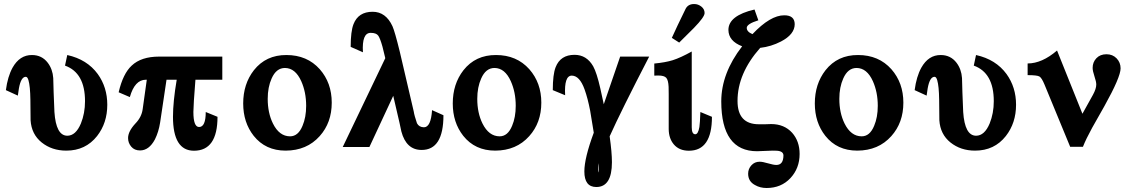

<svg xmlns="http://www.w3.org/2000/svg" viewBox="-20 -731 5618 956"><path d="M514.2 -209.5Q514.2 -118.7 463.4 -53.7Q406.2 19 310.1 19Q238.3 19 187.5 -21.7Q136.7 -62.5 132.3 -132.3Q132.3 -183.6 131.3 -234.4Q130.4 -302.2 121.6 -332Q116.7 -348.6 108.4 -348.6Q84.5 -348.6 74.2 -291Q72.8 -283.2 68.8 -254.9L9.3 -282.2Q18.1 -349.6 42.5 -394Q78.1 -457.5 139.2 -457Q188.5 -457 217.8 -418.5Q242.2 -386.2 245.1 -342.3Q246.1 -285.2 251 -173.3Q258.8 -55.7 314.9 -55.2Q357.4 -55.2 382.8 -116.2Q403.3 -167 403.3 -227.1Q403.3 -368.7 303.7 -404.3L314.9 -457Q413.6 -435.1 466.8 -362.3Q514.2 -296.4 514.2 -209.5Z M1086.9 -334H953.1Q942.9 -206.5 942.9 -173.8Q942.9 -98.6 971.2 -98.6Q1004.4 -98.6 1004.4 -173.3L1063 -149.4Q1063 19.5 945.8 19.5Q841.3 19.5 841.3 -149.4Q841.3 -224.6 859.9 -334H809.1L777.3 -121.1Q770 -74.2 751.5 -37.1Q722.2 18.1 677.2 18.1Q649.4 18.1 633.5 -0.7Q617.7 -19.5 617.7 -43.5Q617.7 -76.7 654.3 -116.2Q685.1 -147.9 690.4 -187.5L710.9 -334H706.1Q650.9 -334 626.5 -247.6L570.8 -271.5Q592.3 -364.3 635.7 -404.3Q683.1 -449.2 772 -449.2H1086.9Z M1631.8 -219.7Q1631.8 -120.1 1571.8 -53.2Q1507.8 18.6 1402.3 19Q1301.8 19 1243.2 -54.7Q1190.9 -121.1 1190.9 -215.8Q1190.9 -313 1244.1 -381.3Q1304.2 -457.5 1406.2 -457Q1509.3 -457 1572.3 -386.2Q1631.8 -318.4 1631.8 -219.7ZM1504.4 -204.1Q1504.4 -272 1480 -326.7Q1450.7 -392.1 1398.9 -392.6Q1355.5 -392.6 1332.5 -340.3Q1313 -296.9 1313 -238.8Q1313 -168.9 1338.9 -116.2Q1370.6 -52.2 1424.3 -52.2Q1464.8 -52.2 1486.3 -104.5Q1504.4 -147 1504.4 -204.1Z M2188 -157.2Q2188 16.1 2079.1 15.6Q2002.9 15.6 1978.5 -76.2Q1977.5 -79.1 1969.2 -119.6L1938 -253.9L1819.3 1H1686.5L1898.4 -441.4Q1891.1 -470.7 1884.3 -499Q1873 -539.6 1863.3 -553.5Q1853.5 -567.4 1825.7 -567.4Q1781.2 -567.4 1787.1 -470.7L1726.1 -497.6Q1726.1 -575.2 1740.2 -610.8Q1764.2 -672.4 1835.4 -672.4Q1900.9 -672.4 1934.1 -600.6Q1945.8 -574.7 1970.7 -473.1L2040 -176.3Q2043 -155.8 2056.2 -117.2Q2066.4 -97.7 2090.8 -97.2Q2125.5 -97.2 2131.3 -182.6Z M2675.3 -219.7Q2675.3 -120.1 2615.2 -53.2Q2551.3 18.6 2445.8 19Q2345.2 19 2286.6 -54.7Q2234.4 -121.1 2234.4 -215.8Q2234.4 -313 2287.6 -381.3Q2347.7 -457.5 2449.7 -457Q2552.7 -457 2615.7 -386.2Q2675.3 -318.4 2675.3 -219.7ZM2547.9 -204.1Q2547.9 -272 2523.4 -326.7Q2494.1 -392.1 2442.4 -392.6Q2398.9 -392.6 2376 -340.3Q2356.4 -296.9 2356.4 -238.8Q2356.4 -168.9 2382.3 -116.2Q2414.1 -52.2 2467.8 -52.2Q2508.3 -52.2 2529.8 -104.5Q2547.9 -147 2547.9 -204.1Z M3212.4 -449.2Q3071.8 -177.7 3015.6 -52.2Q3026.9 27.8 3026.9 76.7Q3026.9 200.2 2949.2 200.2Q2889.6 200.2 2889.6 122.6Q2889.6 56.2 2936.5 -70.3Q2921.4 -165 2918.5 -179.7Q2906.7 -241.2 2890.6 -286.1Q2866.2 -354 2827.1 -354.5Q2788.6 -354.5 2793.9 -256.8L2732.4 -282.2Q2732.4 -360.4 2746.6 -396.5Q2770.5 -458 2840.8 -458Q2900.9 -458 2933.6 -400.9Q2951.2 -369.1 2968.8 -292Q2977.5 -254.9 2986.3 -211.9Q3018.1 -304.7 3067.9 -449.2ZM2961.9 81.5Q2957 103 2958 127.4V127.9Q2961.9 124 2961.9 83Z M3524.9 -149.4Q3524.9 19.5 3410.2 19.5Q3361.3 19.5 3334.5 -12.7Q3310.1 -42 3309.6 -87.9V-261.7Q3309.6 -292.5 3309.1 -298.8Q3307.6 -332 3297.4 -343.5Q3287.1 -355 3257.8 -355Q3249 -355 3237.8 -354.5V-414.6Q3293 -419.9 3329.6 -431.2Q3369.1 -443.8 3424.3 -474.6V-97.2Q3424.3 -62.5 3441.9 -62.5Q3456.1 -62.5 3462.4 -98.6Q3465.3 -117.7 3467.3 -173.3ZM3435.1 -591.8Q3408.2 -565.9 3361.8 -519L3325.2 -542.5Q3348.1 -593.8 3394 -687.5Q3406.7 -711.4 3437 -710.9Q3456.1 -710.9 3472.2 -698.2Q3488.3 -685.5 3488.3 -666Q3488.3 -646.5 3435.1 -591.8Z M3961.4 35.6Q3961.4 106.9 3915.5 156Q3869.6 205.1 3796.9 205.1Q3764.6 205.1 3739.3 190.4Q3705.1 172.4 3705.1 133.8Q3705.1 109.9 3721.4 92Q3737.8 74.2 3762.2 74.2Q3777.3 74.2 3804.4 82.3Q3831.5 90.3 3845.7 90.3Q3880.4 90.3 3880.9 43.5Q3880.9 21.5 3847.7 19.5Q3841.3 18.6 3827.1 19Q3813.5 19 3788.1 20.5Q3762.7 22 3749.5 22Q3571.8 22 3571.3 -225.6Q3571.3 -366.2 3675.3 -500.5Q3607.4 -526.4 3606.9 -582Q3606.9 -653.3 3736.8 -683.6L3755.9 -629.9Q3698.2 -611.8 3698.2 -592.3Q3698.2 -572.8 3726.6 -561Q3815.9 -655.3 3885.3 -654.8Q3936.5 -654.8 3937 -610.8Q3937 -560.1 3868.7 -524.4Q3819.8 -499 3765.1 -492.7Q3651.9 -364.7 3652.3 -228Q3652.3 -112.3 3758.8 -112.3H3789.6Q3809.1 -113.3 3819.8 -113.3Q3884.8 -113.3 3924.3 -69.8Q3961.4 -27.8 3961.4 35.6Z M4478 -219.7Q4478 -120.1 4418 -53.2Q4354 18.6 4248.5 19Q4147.9 19 4089.4 -54.7Q4037.1 -121.1 4037.1 -215.8Q4037.1 -313 4090.3 -381.3Q4150.4 -457.5 4252.4 -457Q4355.5 -457 4418.5 -386.2Q4478 -318.4 4478 -219.7ZM4350.6 -204.1Q4350.6 -272 4326.2 -326.7Q4296.9 -392.1 4245.1 -392.6Q4201.7 -392.6 4178.7 -340.3Q4159.2 -296.9 4159.2 -238.8Q4159.2 -168.9 4185.1 -116.2Q4216.8 -52.2 4270.5 -52.2Q4311 -52.2 4332.5 -104.5Q4350.6 -147 4350.6 -204.1Z M5039.1 -209.5Q5039.1 -118.7 4988.3 -53.7Q4931.2 19 4835 19Q4763.2 19 4712.4 -21.7Q4661.6 -62.5 4657.2 -132.3Q4657.2 -183.6 4656.2 -234.4Q4655.3 -302.2 4646.5 -332Q4641.6 -348.6 4633.3 -348.6Q4609.4 -348.6 4599.1 -291Q4597.7 -283.2 4593.8 -254.9L4534.2 -282.2Q4543 -349.6 4567.4 -394Q4603 -457.5 4664.1 -457Q4713.4 -457 4742.7 -418.5Q4767.1 -386.2 4770 -342.3Q4771 -285.2 4775.9 -173.3Q4783.7 -55.7 4839.8 -55.2Q4882.3 -55.2 4907.7 -116.2Q4928.2 -167 4928.2 -227.1Q4928.2 -368.7 4828.6 -404.3L4839.8 -457Q4938.5 -435.1 4991.7 -362.3Q5039.1 -296.4 5039.1 -209.5Z M5559.6 -390.6Q5559.6 -347.2 5479 -202.6L5418 -94.7Q5387.2 -38.6 5372.1 0H5308.6L5180.7 -310.1Q5167 -343.3 5155.5 -350.1Q5144 -356.9 5096.7 -356.9V-415Q5168 -415 5243.2 -479.5L5369.6 -164.6L5421.9 -258.8Q5438.5 -289.1 5438.5 -310.1Q5438.5 -324.2 5429.4 -351.1Q5420.4 -377.9 5420.4 -393.1Q5420.4 -421.4 5439.2 -441.2Q5458 -460.9 5489.3 -460.9Q5520 -460.9 5539.8 -440.4Q5559.6 -419.9 5559.6 -390.6Z"/></svg>

Font: Accordance
Style: Bold
Weight: 700
Version: Version 1.2 (build January 31, 2020) Miklal Software Solutio